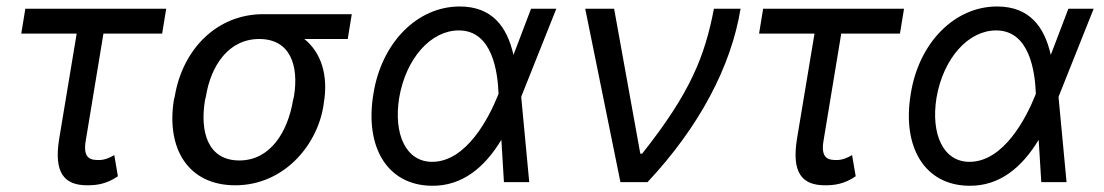

<svg xmlns="http://www.w3.org/2000/svg" viewBox="-20 -573 3472 604"><path d="M502.8 -545.5H59.7L46.9 -467.3H221.2L166.2 -136.4C149.1 -31.2 180.4 9.9 254.3 9.9C285.5 9.9 315.3 5.7 350.9 -18.5L339.5 -85.2C328.1 -78.1 309.7 -69.6 292.6 -69.6C269.9 -69.6 238.6 -69.6 250 -132.1L305.4 -467.3H490.1Z M529.8 -269.9 527 -258.5C502.8 -106.5 571 9.9 720.2 9.9C869.3 9.9 975.9 -110.8 997.2 -238.6L998.6 -248.6C1013.5 -336.6 990.1 -407.7 937.5 -450.3H1073.9L1086.6 -528.4H808.2C660.5 -528.4 554 -416.2 529.8 -269.9ZM625 -258.5 627.8 -269.9C643.5 -366.5 698.9 -450.3 795.5 -450.3C893.5 -450.3 920.5 -366.5 904.8 -269.9L902 -258.5C884.9 -156.2 829.5 -68.2 733 -68.2C634.9 -68.2 608 -156.2 625 -258.5Z M1338.1 11.4C1433.9 12.8 1504.6 -46.2 1557.2 -133.2L1565.3 0H1644.9L1619.7 -267.4L1620.7 -271.3L1730.1 -545.5H1650.6L1597.3 -405.5L1595.2 -400.6C1575.3 -488.6 1528.4 -552.6 1426.1 -552.6C1292.6 -552.6 1180.4 -438.9 1154.8 -278.4C1126.4 -109.4 1198.9 9.9 1338.1 11.4ZM1235.8 -265.6C1257.1 -389.2 1335.2 -477.3 1423.3 -477.3C1529.8 -477.3 1545.5 -345.2 1548.3 -279.8V-278.1L1546.9 -274.1C1518.5 -203.1 1447.4 -63.9 1339.5 -63.9C1257.1 -63.9 1217.3 -150.6 1235.8 -265.6Z M1931.8 0H2017C2180.4 -174.7 2279.8 -363.6 2309.7 -545.5H2225.9C2197.4 -397.7 2153.4 -282.7 2000 -89.5H1994.3L1911.9 -545.5H1821Z M2823.9 -545.5H2380.7L2367.9 -467.3H2542.3L2487.2 -136.4C2470.2 -31.2 2501.4 9.9 2575.3 9.9C2606.5 9.9 2636.4 5.7 2671.9 -18.5L2660.5 -85.2C2649.1 -78.1 2630.7 -69.6 2613.6 -69.6C2590.9 -69.6 2559.7 -69.6 2571 -132.1L2626.4 -467.3H2811.1Z M3028.4 11.4C3124.3 12.8 3195 -46.2 3247.5 -133.2L3255.7 0H3335.2L3310 -267.4L3311.1 -271.3L3420.5 -545.5H3340.9L3287.6 -405.5L3285.5 -400.6C3265.6 -488.6 3218.8 -552.6 3116.5 -552.6C2983 -552.6 2870.7 -438.9 2845.2 -278.4C2816.8 -109.4 2889.2 9.9 3028.4 11.4ZM2926.1 -265.6C2947.4 -389.2 3025.6 -477.3 3113.6 -477.3C3220.2 -477.3 3235.8 -345.2 3238.6 -279.8V-278.1L3237.2 -274.1C3208.8 -203.1 3137.8 -63.9 3029.8 -63.9C2947.4 -63.9 2907.7 -150.6 2926.1 -265.6Z"/></svg>

Font: Margiela Sans
Style: Italic
Weight: 400
Italic angle: -9.39999°
Designer: Stefan Endress, Andreas Faust
Version: Version 1.100;FEAKit 1.0